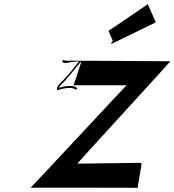

<svg xmlns="http://www.w3.org/2000/svg" viewBox="-20 -1063 843 928"><path d="M504.4 -914 529 -857C533.9 -860 564.1 -877 560 -883C555.8 -889 535.3 -871 532.7 -869C528.8 -866 519.5 -862 517.4 -855C516.8 -853 518.5 -852 521.5 -852L733 -955C734 -955 693.6 -1042 694.9 -1043C694.9 -1043 504.1 -913 504.4 -914ZM288.3 -773C285.3 -773 281.7 -771 281.1 -769C278.4 -760 291.4 -757 302 -759C317 -762 341.2 -766 358.2 -766H362.2C354.1 -756 346.7 -748 338.3 -737C322.9 -716 303.2 -694 285.4 -675C275 -664 261.3 -655 256.1 -638L254.8 -634C253.9 -631 256.4 -626 261 -628C279.8 -634 312.3 -642 334.4 -636C339.1 -635 343.3 -629 347.6 -630C354.2 -632 352.1 -638 349.7 -640C333.6 -653 285.8 -647 265.1 -638C271.6 -653 281.5 -659 291.8 -670C316.1 -697 340.9 -729 364.4 -757C369 -762 376.2 -766 375.7 -771C375.3 -773 337 -651 335 -651H592C590 -651 130.7 -156 127.7 -156C127.7 -156 654.7 -156 647.4 -155C640.1 -154 670.7 -277 662.4 -276C654.1 -275 360.5 -273 354.2 -272C349.9 -271 805.2 -766 803.5 -767L291.4 -770C291.7 -771 290.3 -773 288.3 -773Z"/></svg>

Font: Hussar Wojna
Style: 3Obl
Weight: 400
Designer: Robert Jablonski
Foundry: Cannot Into Space Fonts
Version: Version 1.01